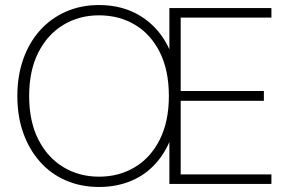

<svg xmlns="http://www.w3.org/2000/svg" viewBox="-20 -732 1159 764"><path d="M374 12Q302 12 242 -14Q182 -40 139 -88.5Q96 -137 72.5 -203Q49 -269 49 -350Q49 -430 72.5 -496.5Q96 -563 139 -611Q182 -659 242 -685.5Q302 -712 374 -712Q471 -712 543.5 -665.5Q616 -619 654 -536V-700H1060V-662H699V-370H1030V-331H699V-38H1060V0H654V-167Q629 -110 588 -69.5Q547 -29 492.5 -8.5Q438 12 374 12ZM374 -29Q454 -29 517 -67Q580 -105 616 -177Q652 -249 652 -350Q652 -452 616 -524Q580 -596 517 -633.5Q454 -671 374 -671Q295 -671 232 -633Q169 -595 132.5 -523Q96 -451 96 -350Q96 -249 132.5 -177Q169 -105 232 -67Q295 -29 374 -29Z"/></svg>

Font: DM Sans 11pt ExtraLight
Style: Regular
Weight: 250
Version: Version 4.004;gftools[0.9.30]